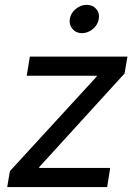

<svg xmlns="http://www.w3.org/2000/svg" viewBox="-20 -759 551 779"><path d="M9.3 0 20 -64.5 372.1 -448.2 373 -451.7H88.4L101.1 -529.3H497.1L485.4 -460.9L139.2 -81.1L138.7 -77.6H427.2L414.6 0ZM312.5 -624.5Q288.6 -624.5 274.2 -641.4Q259.8 -658.2 263.2 -682.1Q267.1 -706.1 287.4 -722.7Q307.6 -739.3 331.5 -739.3Q356 -739.3 370.4 -722.7Q384.8 -706.1 380.9 -682.1Q377 -658.2 356.9 -641.4Q336.9 -624.5 312.5 -624.5Z"/></svg>

Font: Inter 24pt
Style: Italic
Weight: 400
Italic angle: -9.3988°
Designer: Rasmus Andersson
Foundry: rsms
Version: Version 4.001;git-66647c0bb